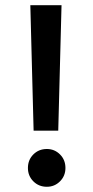

<svg xmlns="http://www.w3.org/2000/svg" viewBox="-20 -715 361 742"><path d="M205.1 -210H109.9L97.2 -694.8H217.8ZM87.9 -65.9Q87.9 -97.2 108.9 -118.2Q129.9 -139.2 161.1 -139.2Q190.9 -139.2 211.9 -118.2Q232.9 -97.2 232.9 -65.9Q232.9 -35.2 211.9 -14.2Q190.9 6.8 161.1 6.8Q129.9 6.8 108.9 -14.2Q87.9 -35.2 87.9 -65.9Z"/></svg>

Font: PoppinsZ Medium
Style: Regular
Weight: 500
Designer: Ninad Kale (Devanagari), Jonny Pinhorn (Latin)
Foundry: Indian Type Foundry
Version: Version 3.002;FEAKit 1.0